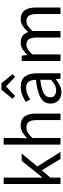

<svg xmlns="http://www.w3.org/2000/svg" viewBox="884 -1751 880 2688"><g transform="rotate(-90 1324.0 -407.0)"><path d="M92 0V-796H182V-257H186L416 -543H518L337 -324L542 0H443L284 -262L182 -143V0Z M644 0V-796H736V-578L732 -466Q769 -505 813 -531Q857 -557 912 -557Q998 -557 1038 -502.5Q1078 -448 1078 -344V0H987V-332Q987 -409 962.5 -443Q938 -477 884 -477Q842 -477 808.5 -456Q775 -435 736 -394V0Z M1376 13Q1308 13 1263 -27.5Q1218 -68 1218 -141Q1218 -230 1298.5 -277.5Q1379 -325 1551 -344Q1551 -379 1541.5 -410.5Q1532 -442 1508 -461.5Q1484 -481 1439 -481Q1392 -481 1350.5 -463.5Q1309 -446 1276 -423L1241 -486Q1278 -511 1333 -534Q1388 -557 1454 -557Q1554 -557 1598 -496Q1642 -435 1642 -334V0H1567L1559 -65H1556Q1517 -32 1471.5 -9.5Q1426 13 1376 13ZM1402 -61Q1441 -61 1476.5 -79Q1512 -97 1551 -132V-283Q1416 -267 1361 -233.5Q1306 -200 1306 -147Q1306 -101 1334 -81Q1362 -61 1402 -61ZM1285 -671 1412 -827H1503L1630 -671L1592 -635L1460 -761H1456L1324 -635Z M1814 0V-543H1889L1898 -464H1900Q1936 -504 1978 -530.5Q2020 -557 2069 -557Q2132 -557 2167.5 -529.5Q2203 -502 2219 -453Q2261 -500 2305 -528.5Q2349 -557 2399 -557Q2482 -557 2522.5 -502.5Q2563 -448 2563 -344V0H2472V-332Q2472 -409 2447.5 -443Q2423 -477 2371 -477Q2308 -477 2234 -394V0H2143V-332Q2143 -409 2118.5 -443Q2094 -477 2042 -477Q1981 -477 1906 -394V0Z"/></g></svg>

Font: Gothic Nguyen
Style: Regular
Weight: 400
Designer: MORI Takayuki
Version: Version 1.220;July 21, 2023;FontCreator 14.0.0.2814 64-bit